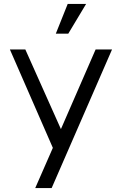

<svg xmlns="http://www.w3.org/2000/svg" viewBox="-20 -950 616 970"><path d="M247 -203 30 -700H108L306 -257H270L463 -700H546L241 0H158ZM322 -930H415L325 -780H262Z"/></svg>

Font: Uncut Sans VF
Style: Regular
Weight: 400
Designer: Kasper Nordkvist
Foundry: Uncut Type
Version: Version 1.100;FEAKit 1.0